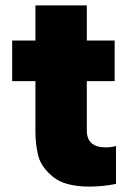

<svg xmlns="http://www.w3.org/2000/svg" viewBox="-20 -680 484 710"><path d="M409 -140V0Q360 10 311 10Q220 10 176 -26Q132 -62 121.5 -104Q111 -146 111 -191V-380H25V-530H111V-660H301V-530H404V-380H301V-198Q301 -135 371 -135Q391 -135 409 -140Z"/></svg>

Font: Be Vietnam Black
Style: Regular
Weight: 900
Designer: Lam Bao; Tony Le; Vietanh Nguyen
Foundry: Yellow Type Foundry
Version: Version 5.000